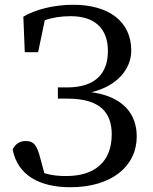

<svg xmlns="http://www.w3.org/2000/svg" viewBox="-20 -770 641 806"><path d="M84 -551H140L168 -685C202 -697 237 -702 277 -702C376 -702 433 -652 433 -556C433 -461 380 -403 261 -403H223V-356H263C402 -356 449 -296 449 -206C449 -92 379 -31 258 -31C229 -31 199 -33 166 -43L150 -103C136 -157 124 -178 88 -178C65 -178 46 -168 33 -143C54 -34 146 16 275 16C450 16 554 -73 554 -197C554 -291 498 -364 364 -383C470 -408 531 -479 531 -558C531 -679 438 -750 287 -750C206 -750 128 -730 78 -700Z"/></svg>

Font: Source Han Serif JP Medium
Style: Regular
Weight: 500
Designer: Ryoko NISHIZUKA 西塚涼子 (kana & ideographs); Frank Grießhammer (Latin, Greek & Cyrillic); Wenlong ZHANG 张文龙 (bopomofo); San
Foundry: Adobe Systems Incorporated
Version: Version 1.001;PS 1.001;hotconv 16.6.54;makeotf.lib2.5.65590